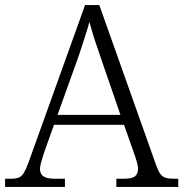

<svg xmlns="http://www.w3.org/2000/svg" viewBox="-22 -734 720 754"><path d="M-2 0V-32H19Q40 -32 51.5 -36.5Q63 -41 71.5 -55Q80 -69 90 -96L312 -714H368L592 -83Q600 -61 608 -50.5Q616 -40 628 -36Q640 -32 661 -32H678V0H435V-32H463Q496 -32 508 -41.5Q520 -51 520 -71Q520 -80 517 -92Q514 -104 510 -116Q506 -128 503 -136L465 -244H190L153 -140Q150 -131 146 -118Q142 -105 138.5 -92.5Q135 -80 135 -71Q135 -51 148.5 -41.5Q162 -32 196 -32H233V0ZM204 -283H451L382 -483Q373 -511 362.5 -540.5Q352 -570 343.5 -598Q335 -626 329 -648Q324 -628 315.5 -602Q307 -576 298 -547.5Q289 -519 279 -492Z"/></svg>

Font: Noto Serif Gujarati Light
Style: Regular
Weight: 300
Version: Version 2.102